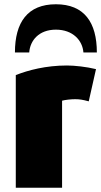

<svg xmlns="http://www.w3.org/2000/svg" viewBox="-20 -865 474 900"><path d="M54 15H271V-393C286 -397 312 -400 332 -400C352 -400 366 -398 396 -390L430 -541C385 -552 329 -558 294 -558C195 -558 112 -536 54 -513ZM117 -619C121 -675 162 -726 242 -726C322 -726 367 -675 371 -619H434C434 -760 375 -845 242 -845C109 -845 50 -760 50 -619Z"/></svg>

Font: Repo ExtraBlack
Style: Regular
Weight: 400
Designer: Stefan Peev
Foundry: Context Ltd
Version: Version 001.502